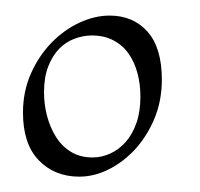

<svg xmlns="http://www.w3.org/2000/svg" viewBox="-20 -235 260 249"><path d="M100.1 -30.8Q111.8 -30.8 123 -35.9Q134.3 -41 143.1 -51Q151.9 -61 157 -75.7Q162.1 -90.3 162.1 -109.9Q162.1 -126 158.2 -140.4Q154.3 -154.8 146.7 -165.5Q139.2 -176.3 127.2 -182.6Q115.2 -189 99.1 -189Q87.9 -189 76.7 -184.8Q65.4 -180.7 56.6 -171.6Q47.9 -162.6 42.5 -148.7Q37.1 -134.8 37.1 -115.2Q37.1 -99.6 41 -84.7Q44.9 -69.8 52.5 -57.6Q60.1 -45.4 72 -38.1Q84 -30.8 100.1 -30.8ZM83 -5.9Q50.8 -5.9 30.3 -27.1Q9.8 -48.3 9.8 -88.9Q9.8 -116.2 20 -139.4Q30.3 -162.6 46.6 -179.4Q63 -196.3 83 -205.6Q103 -214.8 122.1 -214.8Q152.8 -214.8 171.4 -193.8Q189.9 -172.9 189.9 -131.8Q189.9 -104.5 180.4 -81.5Q170.9 -58.6 155.5 -41.7Q140.1 -24.9 121.1 -15.4Q102.1 -5.9 83 -5.9Z"/></svg>

Font: Stalemate
Style: Regular
Weight: 400
Designer: Astigmatic (AOETI)
Foundry: Astigmatic (AOETI)
Version: Version 001.000